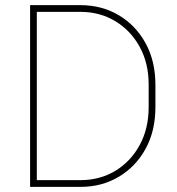

<svg xmlns="http://www.w3.org/2000/svg" viewBox="-20 -731 694 751"><path d="M294.4 0H97.7V-710.9H294.4Q378.4 -710.9 444.8 -671.4Q511.2 -631.8 549.6 -561.8Q587.9 -491.7 587.9 -398.9V-312Q587.9 -219.2 549.6 -149.2Q511.2 -79.1 444.8 -39.6Q378.4 0 294.4 0ZM294.4 -684.6H124V-26.4H294.4Q371.1 -26.4 431.4 -63Q491.7 -99.6 526.6 -164.1Q561.5 -228.5 561.5 -312V-400.4Q561.5 -483.4 526.6 -547.4Q491.7 -611.3 431.4 -647.9Q371.1 -684.6 294.4 -684.6Z"/></svg>

Font: Vazirmatn RD UI Thin
Style: Regular
Weight: 100
Designer: Saber Rastikerdar
Foundry: Saber Rastikerdar
Version: Version 33.003